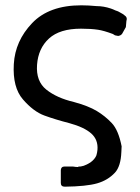

<svg xmlns="http://www.w3.org/2000/svg" viewBox="-20 -528 528 723"><path d="M347 36Q350 -2 323.5 -25.5Q297 -49 242 -64Q188 -78 147 -93Q106 -108 66.5 -153.5Q27 -199 32 -286.5Q37 -374 101 -441Q165 -508 286 -508Q313 -508 344 -505Q370 -505 397 -496Q406 -493 414 -489Q425 -486 434 -480Q442 -476 448 -471Q461 -463 456 -449L454 -426L440 -401Q435 -394 426 -393L425 -392Q425 -393 423 -393Q418 -394 413 -395Q408 -398 405 -400Q370 -413 349 -416Q322 -420 285 -420Q205 -420 164.5 -383Q124 -346 119.5 -284Q115 -222 154.5 -190.5Q194 -159 258 -144Q313 -129 344.5 -110Q376 -91 401 -64.5Q426 -38 438 23L437 44Q435 98 413 122Q386 151 345.5 162.5Q305 174 224 175Q209 175 209 161V113Q209 107 212.5 103Q216 99 223 99H254Q266 101 275 101V99Q293 101 320 84Q337 72 343 57Q346 47 347 36Z"/></svg>

Font: Barlow_Medium_SS
Style: Regular
Weight: 500
Designer: Jeremy Tribby
Foundry: Jeremy Tribby
Version: Version 1.101 August 23, 2024